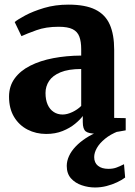

<svg xmlns="http://www.w3.org/2000/svg" viewBox="-20 -582 596 850"><path d="M184.5 11Q139.5 11 102 -8.2Q64.5 -27.5 42.2 -64.5Q20 -101.5 20 -154Q20 -200.5 45 -234.8Q70 -269 114 -291.2Q158 -313.5 215.8 -324.5Q273.5 -335.5 339.5 -336V-363.5Q339.5 -398 331.2 -420Q323 -442 301.5 -452.8Q280 -463.5 239.5 -463.5Q183 -463.5 141 -448.2Q99 -433 75 -422L45 -484.5Q58 -495.5 92 -513.8Q126 -532 175.2 -546.8Q224.5 -561.5 283 -561.5Q358 -561.5 402.2 -539.5Q446.5 -517.5 466 -473.2Q485.5 -429 485.5 -361V-60L536.5 -59V-5Q525 -2.5 503 1Q481 4.5 455.8 7.2Q430.5 10 409 10Q373 10 359.8 -0.2Q346.5 -10.5 346.5 -41.5V-68.5Q335 -52.5 312.2 -33.8Q289.5 -15 257.2 -2Q225 11 184.5 11ZM257.5 -75Q277 -75 300 -85.8Q323 -96.5 339.5 -113V-276.5Q283 -276.5 248 -262Q213 -247.5 197.2 -223.5Q181.5 -199.5 181.5 -170.5Q181.5 -140 191 -118.8Q200.5 -97.5 217.8 -86.2Q235 -75 257.5 -75ZM400.5 248Q371 248 342 238.2Q313 228.5 294.2 207.5Q275.5 186.5 275.5 152.5Q275.5 131 285.5 109Q295.5 87 314.8 66.8Q334 46.5 360.8 29Q387.5 11.5 421.5 -1L453.5 -5L503.5 -1Q468.5 13 444.8 32.5Q421 52 409 73Q397 94 397 113.5Q397 138.5 413.8 152Q430.5 165.5 460 165.5Q481.5 165.5 497.2 159.2Q513 153 529 145L534 204Q519.5 215 498.2 225Q477 235 452 241.5Q427 248 400.5 248Z"/></svg>

Font: Merriweather 36pt ExtraBold
Style: Regular
Weight: 800
Designer: Eben Sorkin
Foundry: Eben Sorkin
Version: Version 2.100